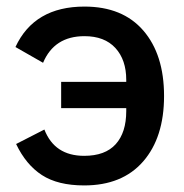

<svg xmlns="http://www.w3.org/2000/svg" viewBox="-20 -552 561 584"><path d="M166 -223V-303H364V-309Q364 -370 331 -406Q298 -442 237 -442Q145 -442 111 -361L27 -409Q84 -532 237 -532Q353 -532 416 -459Q479 -386 479 -260Q479 -134 415.5 -61Q352 12 236 12Q156 12 107.5 -19.5Q59 -51 29 -114L115 -158Q146 -78 236 -78Q300 -78 332 -113.5Q364 -149 364 -214V-223Z"/></svg>

Font: IBM Plex Sans Medm
Style: Regular
Weight: 500
Designer: Mike Abbink, Paul van der Laan, Pieter van Rosmalen
Foundry: Bold Monday
Version: Version 3.005